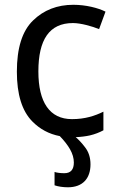

<svg xmlns="http://www.w3.org/2000/svg" viewBox="-20 -566 494 806"><path d="M290 116.2C290 146 276.9 161.1 250 161.1C234.9 161.1 218.3 159.2 209 155.8V211.9C224.6 217.3 245.1 220.2 265.1 220.2C327.6 220.2 359.9 182.6 359.9 124C359.9 95.2 352.1 70.8 335.9 50.8C323.7 34.7 311 21 297.9 9.8C320.3 8.8 340.3 6.3 357.4 2.4C377.9 -2.4 397 -9.8 414.1 -19V-97.2C378.4 -79.6 336.9 -65.9 282.2 -65.9C188.5 -65.9 141.1 -136.7 141.1 -266.1C141.1 -399.4 187 -469.2 286.1 -469.2C319.3 -469.2 366.7 -455.6 396 -443.8L422.9 -517.1C392.1 -532.7 340.3 -545.9 288.1 -545.9C220.2 -545.9 163.6 -523.9 118.7 -480C73.2 -436 50.8 -364.3 50.8 -265.1C50.8 -169.9 72.3 -100.1 115.7 -56.2C147.5 -23.9 185.5 -3.4 231 5.4C250 24.9 264.2 43.5 273.9 60.5C284.7 79.6 290 98.1 290 116.2Z"/></svg>

Font: Avrile Sans
Style: Regular
Weight: 400
Designer: Monotype Design Team, Google (font), Stefan Peev (BGR Cyrillic), Cristiano Sobral (main changes)
Foundry: The Avrile Sans Project Authors
Version: Version 3.110